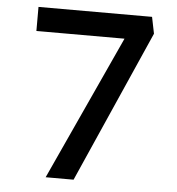

<svg xmlns="http://www.w3.org/2000/svg" viewBox="-51 -748 731 795"><g transform="rotate(5 314.5 -350.0)"><path d="M168 0 458 -632 470 -600H77V-700H549L563 -631L284 0Z"/></g></svg>

Font: Lexend Giga
Style: Regular
Weight: 400
Designer: Bonnie Shaver-Troup, Thomas Jockin
Foundry: Lexend
Version: Version 1.007